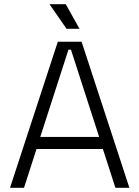

<svg xmlns="http://www.w3.org/2000/svg" viewBox="-20 -900 668 920"><path d="M308 -662 173 -244H455L320 -662ZM95 0H28L257 -700H371L600 0H533L473 -186H155ZM299 -762 217 -880H295L361 -762Z"/></svg>

Font: Space Grotesk Light
Style: Regular
Weight: 300
Designer: Florian Karsten
Foundry: Florian Karsten
Version: Version 2.000